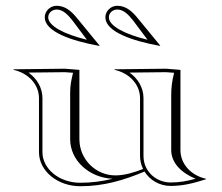

<svg xmlns="http://www.w3.org/2000/svg" viewBox="-20 -640 770 665"><path d="M491 -502.3C410.2 -521.8 357 -550.9 357 -580C357 -595 370.3 -607 386 -607C408 -607 424.7 -589.4 440.7 -569.4ZM324 -481 325 -482 247 -577C227 -602 205 -620 176 -620C154 -620 135 -602 135 -580C135 -531 225 -499 324 -481ZM534 -481 535 -482 457 -577C437 -602 415 -620 386 -620C364 -620 345 -602 345 -580C345 -531 435 -499 534 -481ZM281 -502.3C200.2 -521.8 147 -550.9 147 -580C147 -595 160.3 -607 176 -607C198 -607 214.7 -589.4 230.7 -569.4ZM255 -398 205 -402 27 -400V-398C77.9 -386.8 115 -347.8 115 -300V-113C115 -47.9 179.1 5 258 5C338.4 5 406.5 -14.9 480.5 -45.8C499.1 -16 532.7 4 571 4C614.6 4 651.1 -5.7 693 -19V-21C642 -32.2 605 -71.8 605 -120V-398L555 -402L377 -400V-398C427.9 -386.8 465 -347.8 465 -300V-100C465 -83.8 468.8 -68.5 475.5 -54.8C444.9 -42.6 411.1 -32.5 379.9 -32.5C311 -32.5 255 -88.7 255 -158ZM571 -8C521.5 -8 477 -45.5 477 -100V-300C477 -336.8 457 -368.7 428.6 -388.6L554.6 -390L583 -387.9C576.3 -361.1 573 -337.7 573 -310V-120C573 -75.4 609.4 -40.3 657.5 -20.9C627.7 -12.7 601.8 -8 571 -8ZM370.2 -20.8C334.2 -12 297.5 -7 258 -7C183.7 -7 127 -56.4 127 -113V-300C127 -336.8 107 -368.7 78.6 -388.6L204.6 -390L233 -387.9C227.1 -364.4 223 -344.1 223 -320V-158C223 -84.5 288 -24.8 370.2 -20.8Z"/></svg>

Font: SortefaxS01
Style: Medium
Weight: 500
Designer: gluk
Foundry: gluk
Version: Version 0.261